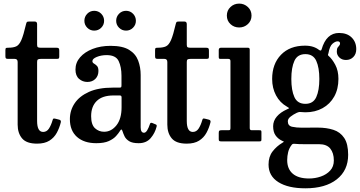

<svg xmlns="http://www.w3.org/2000/svg" viewBox="-20 -785 2000 1066"><path d="M317.5 -105.5Q310 -74.5 295.2 -47.5Q280.5 -20.5 254.2 -4Q228 12.5 185.5 12.5Q127 12.5 102.5 -16.8Q78 -46 78 -93V-440.5Q78 -458 62 -458H27Q16.5 -458 13.2 -460.5Q10 -463 10 -473V-506Q10 -516 12.8 -518Q15.5 -520 25.5 -520Q53.5 -520 70 -527.5Q86.5 -535 98.5 -562.5Q110.5 -590 124.5 -650.5Q126.5 -659 129 -662.2Q131.5 -665.5 142.5 -665.5H172.5Q186 -665.5 186 -651V-536Q186 -525.5 190.5 -522.8Q195 -520 205 -520H293Q302.5 -520 305.8 -517Q309 -514 309 -504V-470.5Q309 -461.5 305.2 -459.8Q301.5 -458 292.5 -458H206Q196 -458 191 -455.2Q186 -452.5 186 -441.5V-113.5Q186 -52.5 219.5 -52.5Q239.5 -52.5 251.8 -71.2Q264 -90 272 -118Q274 -126 277.5 -126.8Q281 -127.5 289.5 -125.5L309 -120.5Q320.5 -117.5 317.5 -105.5Z M368 -123.5Q368 -172 394.5 -211.5Q421 -251 473.8 -274.8Q526.5 -298.5 606 -298.5H641.5Q650 -298.5 652.2 -300.5Q654.5 -302.5 654.5 -311.5V-364.5Q654.5 -413 638.8 -446Q623 -479 572 -479Q542 -479 517.5 -469Q493 -459 493 -445.5Q493 -437 501.5 -432.2Q510 -427.5 518.2 -419.2Q526.5 -411 526.5 -391Q526.5 -364 509.5 -347Q492.5 -330 465 -330Q438.5 -330 418.8 -347.2Q399 -364.5 399 -399Q399 -437.5 424.8 -467Q450.5 -496.5 494.5 -513.5Q538.5 -530.5 594 -530.5Q661 -530.5 697 -508.2Q733 -486 747 -449Q761 -412 761 -368.5V-78.5Q761 -48 779.5 -48Q789 -48 797.2 -61.5Q805.5 -75 812.5 -96.5Q815 -105.5 824.5 -102.5L845 -94Q852 -91.5 849.5 -82Q840.5 -46 816.5 -18Q792.5 10 750 10H749.5Q715 10 697 -1.2Q679 -12.5 671.5 -28.2Q664 -44 660 -57Q655 -74.5 645.5 -57Q638.5 -45.5 624.5 -29.8Q610.5 -14 584.5 -2Q558.5 10 514.5 10Q446.5 10 407.2 -25Q368 -60 368 -123.5ZM486 -140Q486 -93 507.2 -73.2Q528.5 -53.5 558 -53.5Q598 -53.5 626.5 -89.2Q655 -125 655 -189.5V-245Q655 -255 645 -255H610Q548.5 -255 517.2 -224.5Q486 -194 486 -140ZM680 -615Q657 -615 641 -631Q625 -647 625 -669.5Q625 -692.5 641 -708.8Q657 -725 680 -725Q702.5 -725 718.5 -708.8Q734.5 -692.5 734.5 -669.5Q734.5 -647 718.5 -631Q702.5 -615 680 -615ZM503 -615Q480.5 -615 464.5 -631Q448.5 -647 448.5 -669.5Q448.5 -692.5 464.5 -708.8Q480.5 -725 503 -725Q526 -725 542 -708.8Q558 -692.5 558 -669.5Q558 -647 542 -631Q526 -615 503 -615Z M1148.5 -105.5Q1141 -74.5 1126.2 -47.5Q1111.5 -20.5 1085.2 -4Q1059 12.5 1016.5 12.5Q958 12.5 933.5 -16.8Q909 -46 909 -93V-440.5Q909 -458 893 -458H858Q847.5 -458 844.2 -460.5Q841 -463 841 -473V-506Q841 -516 843.8 -518Q846.5 -520 856.5 -520Q884.5 -520 901 -527.5Q917.5 -535 929.5 -562.5Q941.5 -590 955.5 -650.5Q957.5 -659 960 -662.2Q962.5 -665.5 973.5 -665.5H1003.5Q1017 -665.5 1017 -651V-536Q1017 -525.5 1021.5 -522.8Q1026 -520 1036 -520H1124Q1133.5 -520 1136.8 -517Q1140 -514 1140 -504V-470.5Q1140 -461.5 1136.2 -459.8Q1132.5 -458 1123.5 -458H1037Q1027 -458 1022 -455.2Q1017 -452.5 1017 -441.5V-113.5Q1017 -52.5 1050.5 -52.5Q1070.5 -52.5 1082.8 -71.2Q1095 -90 1103 -118Q1105 -126 1108.5 -126.8Q1112 -127.5 1120.5 -125.5L1140 -120.5Q1151.5 -117.5 1148.5 -105.5Z M1239.5 -698.5Q1239.5 -727 1259.5 -746Q1279.5 -765 1308 -765Q1336 -765 1356.2 -746Q1376.5 -727 1376.5 -698.5Q1376.5 -670 1356.2 -651.2Q1336 -632.5 1308 -632.5Q1279.5 -632.5 1259.5 -651.2Q1239.5 -670 1239.5 -698.5ZM1248 -458H1205.5Q1198 -458 1196.2 -460.2Q1194.5 -462.5 1194.5 -469.5V-507Q1194.5 -520 1207 -520H1356.5Q1366.5 -520 1366.5 -509.5V-74Q1366.5 -62 1377 -62H1419Q1426.5 -62 1429 -60.5Q1431.5 -59 1431.5 -51.5V-12.5Q1431.5 -5 1429.8 -2.5Q1428 0 1420.5 0H1209.5Q1201 0 1197.8 -2Q1194.5 -4 1194.5 -12V-47Q1194.5 -57 1198 -59.5Q1201.5 -62 1210.5 -62H1248Q1256 -62 1257.8 -64.8Q1259.5 -67.5 1259.5 -75.5V-446Q1259.5 -458 1248 -458Z M1491 -346.5Q1491 -430 1540 -480.8Q1589 -531.5 1673.5 -531.5Q1699 -531.5 1718.8 -525Q1738.5 -518.5 1753 -506.5Q1759 -504 1760.8 -504.2Q1762.5 -504.5 1765.5 -510.5Q1791.5 -602 1862.5 -602Q1907 -602 1932.5 -576.8Q1958 -551.5 1958 -512Q1958 -485 1941.8 -468.5Q1925.5 -452 1901 -452Q1878.5 -452 1864.2 -465.8Q1850 -479.5 1850 -498.5Q1850 -514 1854.5 -520.8Q1859 -527.5 1863.5 -532Q1868 -536.5 1868 -543.5Q1868 -555.5 1854.5 -555.5Q1841.5 -555.5 1826 -542.2Q1810.5 -529 1803.5 -489.5Q1802 -484.5 1801 -481.5Q1800 -478.5 1804 -475Q1824 -458 1841.5 -425.2Q1859 -392.5 1859 -347Q1859 -291 1835.8 -249.2Q1812.5 -207.5 1771 -184.5Q1729.5 -161.5 1675.5 -161.5Q1662.5 -161.5 1649.5 -163Q1640 -164.5 1628.5 -159Q1608.5 -149.5 1593.2 -137.5Q1578 -125.5 1578 -111.5Q1578 -86.5 1601.8 -81.2Q1625.5 -76 1656.5 -76Q1664.5 -76 1682 -76.2Q1699.5 -76.5 1717.5 -76.5Q1735.5 -76.5 1745 -76.5Q1793 -76.5 1831 -64.2Q1869 -52 1891 -19.2Q1913 13.5 1913 74.5Q1913 161 1849.8 210.8Q1786.5 260.5 1675.5 260.5Q1580 260.5 1525.5 226.2Q1471 192 1471 128.5Q1471 85 1493.2 56Q1515.5 27 1547.5 8Q1557.5 2 1556 1.2Q1554.5 0.5 1545 -4Q1523 -14.5 1509.8 -33.5Q1496.5 -52.5 1496.5 -84Q1496.5 -114 1517 -138Q1537.5 -162 1573.5 -178Q1586.5 -183.5 1585 -185.2Q1583.5 -187 1573 -193Q1534 -215 1512.5 -255.5Q1491 -296 1491 -346.5ZM1597.5 -346.5Q1597.5 -283.5 1614.5 -246Q1631.5 -208.5 1675.5 -208.5Q1719 -208.5 1736 -246Q1753 -283.5 1753 -346.5Q1753 -409.5 1736 -447Q1719 -484.5 1675.5 -484.5Q1631.5 -484.5 1614.5 -447Q1597.5 -409.5 1597.5 -346.5ZM1833.5 106Q1833.5 64.5 1813.8 40Q1794 15.5 1751 15.5H1666.5Q1654 15.5 1642.8 15.2Q1631.5 15 1615.5 13.5Q1605 12.5 1600.5 18Q1585 37.5 1579.8 59.8Q1574.5 82 1574.5 104Q1574.5 153 1605.5 179.5Q1636.5 206 1696 206Q1730 206 1761.5 195Q1793 184 1813.2 162Q1833.5 140 1833.5 106Z"/></svg>

Font: Besley* Narrow Medium
Style: Regular
Weight: 500
Width: 4
Designer: Owen Earl
Foundry: indestructible type*
Version: Version 3.000; ttfautohint (v1.8.3)